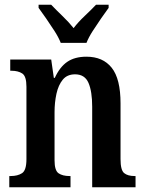

<svg xmlns="http://www.w3.org/2000/svg" viewBox="-20 -786 612 806"><path d="M19 0V-47H25Q54 -47 72.5 -59Q91 -71 91 -118V-422Q91 -466 73.5 -477.5Q56 -489 28 -489H23V-536H195L206 -459H210Q231 -505 262.5 -526.5Q294 -548 343 -548Q412 -548 449 -501.5Q486 -455 486 -352V-118Q486 -72 501 -59.5Q516 -47 545 -47H549V0H367V-338Q367 -402 351.5 -438Q336 -474 295 -474Q262 -474 243.5 -451.5Q225 -429 217 -392.5Q209 -356 209 -315V-113Q209 -70 226 -58.5Q243 -47 272 -47H276V0ZM235 -606Q226 -629 209 -655.5Q192 -682 174 -708Q156 -734 142 -753V-766H195Q215 -745 242 -719Q269 -693 289 -668Q308 -693 335.5 -719Q363 -745 383 -766H436V-753Q422 -734 404 -708Q386 -682 369 -655.5Q352 -629 343 -606Z"/></svg>

Font: Noto Serif Hebrew Condensed SemiBold
Style: Regular
Weight: 600
Width: 3
Designer: Monotype Design Team
Foundry: Monotype Imaging Inc.
Version: Version 2.004; ttfautohint (v1.8.4.7-5d5b)